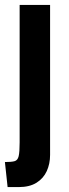

<svg xmlns="http://www.w3.org/2000/svg" viewBox="-22 -520 282 782"><path d="M9 242 -2 140Q24.5 140 37.2 136.5Q50 133 54 116.2Q58 99.5 58 60V-500H182V111Q182 147 168.5 176.8Q155 206.5 126.8 224.2Q98.5 242 54 242Z"/></svg>

Font: Cabin Resolve
Style: Bold-Resolve
Weight: 700
Designer: Pablo Impallari
Foundry: Pablo Impallari. http://www.impallari.com Igino Marini. http://www.ikern.com
Version: Version 3.001